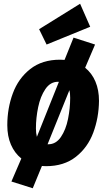

<svg xmlns="http://www.w3.org/2000/svg" viewBox="-20 -870 568 1026"><path d="M509 -331Q508 -241 478.5 -161.5Q449 -82 385.5 -32Q322 18 226 18Q211 18 204 17L155 136L41 100L94 -23Q58 -52 38.5 -97Q19 -142 19 -201Q19 -291 48.5 -371Q78 -451 141.5 -501Q205 -551 301 -551Q317 -551 325 -550L373 -669L488 -632L435 -508Q471 -479 490 -434Q509 -389 509 -331ZM172 -184Q172 -159 177 -139L178 -141L294 -431V-433H290Q249 -433 222.5 -394Q196 -355 184 -297.5Q172 -240 172 -184ZM355 -347Q355 -373 351 -388L350 -386L235 -101L234 -99H238Q279 -99 305.5 -138Q332 -177 343.5 -234.5Q355 -292 355 -347ZM462 -727 229 -632 189 -714 408 -850Z"/></svg>

Font: Fira Sans Condensed ExtraBold
Style: Italic
Weight: 800
Width: 3
Italic angle: -8°
Designer: bBox Type GmbH & Carrois Corporate GbR & Edenspiekermann AG
Foundry: bBox Type GmbH & Carrois Corporate GbR & Edenspiekermann AG
Version: Version 4.301